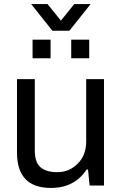

<svg xmlns="http://www.w3.org/2000/svg" viewBox="-20 -917 602 949"><path d="M134 -897H215L281 -815L347 -897H428L323 -765H239ZM141 -629V-721H230V-629ZM332 -629V-721H421V-629ZM232 12Q64 12 64 -163V-526H152V-175Q152 -114 180.5 -90Q209 -66 263 -66Q322 -66 364 -108Q406 -150 406 -217V-526H494V0H423L415 -79H408Q348 12 232 12Z"/></svg>

Font: Archivo
Style: Regular
Weight: 400
Designer: Hector Gatti
Foundry: Omnibus-Type
Version: Version 2.001